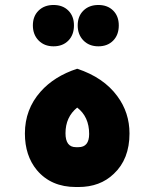

<svg xmlns="http://www.w3.org/2000/svg" viewBox="-20 -751 600 771"><path d="M195 -565Q158 -565 135 -588.5Q112 -612 112 -649Q112 -686 135 -708.5Q158 -731 195 -731Q232 -731 254.5 -708.5Q277 -686 277 -649Q277 -611 254.5 -588Q232 -565 195 -565ZM375 -565Q338 -565 315 -588.5Q292 -612 292 -649Q292 -686 315 -708.5Q338 -731 375 -731Q412 -731 434.5 -708.5Q457 -686 457 -649Q457 -611 434.5 -588Q412 -565 375 -565ZM285 0Q185 0 128 -68Q80 -126 80 -215Q80 -312 143 -383Q198 -445 290 -475Q396 -440 451 -365Q500 -299 500 -215Q500 -112 437 -53Q382 0 295 0ZM285 -160H295Q338 -160 338 -213Q338 -282 290 -319Q243 -281 243 -216Q243 -160 285 -160Z"/></svg>

Font: Tajawal Black
Style: Regular
Weight: 900
Designer: Boutros Fonts
Foundry: Created by Boutros International 2017
Version: Version 1.700